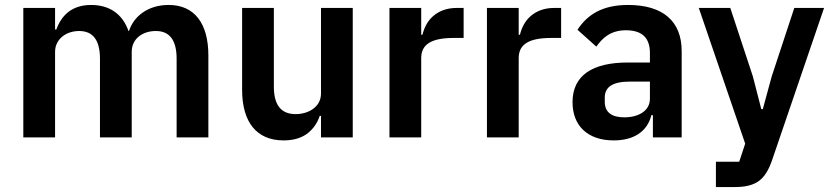

<svg xmlns="http://www.w3.org/2000/svg" viewBox="-20 -554 3352 774"><path d="M74 0V-522H202V-435H207C227 -490 268 -534 347 -534C419 -534 473 -500 498 -429H500C519 -488 576 -534 660 -534C763 -534 820 -461 820 -330V0H692V-317C692 -392 664 -429 608 -429C583 -429 559 -422 541 -408C523 -394 511 -373 511 -345V0H383V-317C383 -392 355 -429 299 -429C275 -429 251 -422 233 -408C215 -394 202 -373 202 -345V0Z M1274 -87H1269C1260 -60 1245 -37 1222 -18C1198 1 1166 12 1123 12C1015 12 956 -61 956 -192V-522H1084V-205C1084 -133 1111 -94 1172 -94C1197 -94 1223 -101 1242 -115C1261 -129 1274 -149 1274 -177V-522H1402V0H1274Z M1550 0V-522H1678V-414H1683C1690 -442 1703 -469 1726 -489C1749 -509 1780 -522 1821 -522H1849V-401H1809C1722 -401 1678 -377 1678 -320V0Z M1943 0V-522H2071V-414H2076C2083 -442 2096 -469 2119 -489C2142 -509 2173 -522 2214 -522H2242V-401H2202C2115 -401 2071 -377 2071 -320V0Z M2512 -534C2407 -534 2347 -494 2308 -434L2384 -366C2409 -402 2443 -432 2503 -432C2571 -432 2600 -399 2600 -340V-302H2511C2368 -302 2288 -250 2288 -142C2288 -49 2347 12 2454 12C2533 12 2589 -22 2606 -90H2612V0H2728V-348C2728 -468 2653 -534 2512 -534ZM2600 -156C2600 -107 2554 -81 2497 -81C2446 -81 2418 -101 2418 -144V-161C2418 -204 2451 -225 2518 -225H2600V-156Z M3182 -522H3302L3092 93C3079 130 3063 158 3040 175C3017 192 2986 200 2943 200H2866V98H2960L2984 25L2797 -522H2924L3015 -246L3049 -114H3055L3091 -246Z"/></svg>

Font: Plexus Sans SemiBold
Style: Regular
Weight: 600
Version: Version 2.001;PS 002.001;hotconv 1.0.70;makeotf.lib2.5.58329